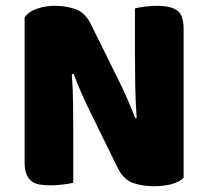

<svg xmlns="http://www.w3.org/2000/svg" viewBox="-20 -635 719 663"><path d="M614 -21Q600 -7 573.5 0.5Q547 8 510 8Q473 8 440 -3Q407 -14 386 -56L287 -258Q272 -289 260 -316.5Q248 -344 234 -380L228 -379Q232 -325 232.5 -269Q233 -213 233 -159V-4Q222 -1 199.5 2Q177 5 155 5Q133 5 116 2Q99 -1 88 -10Q77 -19 71 -34.5Q65 -50 65 -75V-575Q79 -595 108 -605Q137 -615 170 -615Q207 -615 240.5 -603.5Q274 -592 294 -551L394 -349Q409 -318 421 -290.5Q433 -263 447 -227L452 -228Q448 -282 447 -336Q446 -390 446 -444V-606Q457 -609 479.5 -612Q502 -615 524 -615Q568 -615 591 -599.5Q614 -584 614 -535Z"/></svg>

Font: Baloo Paaji
Style: Regular
Weight: 400
Designer: Shuchita Grover and Ek Type
Foundry: Ek Type
Version: Version 1.007;PS 1.000;hotconv 1.0.88;makeotf.lib2.5.647800